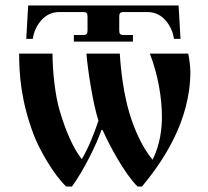

<svg xmlns="http://www.w3.org/2000/svg" viewBox="-20 -670 760 702"><path d="M76 -528H100C100 -528 102 -555 121 -583C142 -614 168 -626 198 -626H284C296 -626 300 -622 300 -610V-558C300 -546 296 -542 284 -542H250V-518H466V-542H432C420 -542 416 -546 416 -558V-610C416 -622 420 -626 432 -626H518C548 -626 574 -614 595 -583C614 -555 616 -528 616 -528H640L633 -650H83ZM50 -474C50 -405 55 -302 105 -173C123 -126 175 -32 222 12H243C284 -43 334 -144 351 -195H355C379 -140 436 -34 483 12H499C576 -80 676 -228 676 -408C676 -424 672 -458 668 -474H528C558 -395 572 -314 572 -241C572 -202 566 -142 538 -86C501 -129 471 -197 453 -257C433 -324 422 -407 418 -474H296C300 -422 319 -292 340 -229C325 -183 302 -126 279 -88C249 -126 221 -188 198 -266C182 -320 172 -407 172 -474Z"/></svg>

Font: Old Standard
Style: Bold
Weight: 700
Designer: Alexey Kryukov <alexios@thessalonica.org.ru>
Version: Version 2.0.2